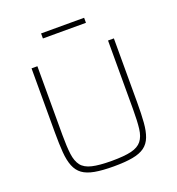

<svg xmlns="http://www.w3.org/2000/svg" viewBox="-152 -981 1022 1111"><g transform="rotate(-20 358.5 -425.5)"><path d="M359 8Q289 8 242.5 -0.5Q196 -9 168.5 -29Q141 -49 127 -84Q113 -119 109 -170.5Q105 -222 105 -294V-688H141V-264Q141 -192 147 -146Q153 -100 173.5 -73.5Q194 -47 238.5 -36.5Q283 -26 359 -26Q436 -26 479.5 -36.5Q523 -47 544 -73.5Q565 -100 570.5 -146Q576 -192 576 -264V-688H612V-294Q612 -222 608 -170.5Q604 -119 590.5 -84Q577 -49 549.5 -29Q522 -9 475.5 -0.5Q429 8 359 8ZM226 -828V-859H491V-828Z"/></g></svg>

Font: Saira Thin Thin
Style: Regular
Weight: 250
Version: Version 1.101